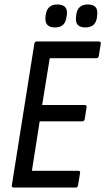

<svg xmlns="http://www.w3.org/2000/svg" viewBox="-20 -841 472 861"><path d="M41 0Q32 0 33 -10L134 -645Q136 -655 144 -655H423Q433 -655 432 -645L423 -590Q421 -580 412 -580H203L169 -370H360Q370 -370 368 -359L360 -307Q358 -297 349 -297H158L123 -75H331Q341 -75 339 -65L330 -10Q328 0 319 0ZM363 -718Q315 -718 321 -765L322 -775Q328 -821 374 -821Q421 -821 416 -775L415 -765Q410 -718 363 -718ZM227 -718Q179 -718 184 -765L185 -775Q192 -821 237 -821Q285 -821 280 -775L278 -765Q273 -718 227 -718Z"/></svg>

Font: Sofia Sans Condensed Medium
Style: Italic
Weight: 500
Italic angle: -9°
Designer: Botio Nikoltchev, Ani Petrova
Foundry: lettersoup
Version: Version 4.101; ttfautohint (v1.8.4.7-5d5b)